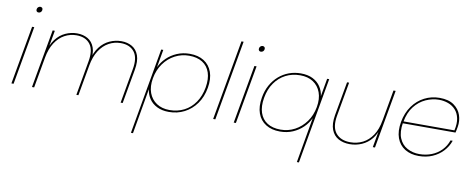

<svg xmlns="http://www.w3.org/2000/svg" viewBox="-78 -1117 4313 1747"><g transform="rotate(10 2078.5 -243.0)"><path d="M37 0 133 -540H153L57 0ZM167 -678Q157 -678 150.5 -685Q144 -692 146 -705Q148 -718 157 -725Q166 -732 176 -732Q187 -732 193.5 -725Q200 -718 198 -705Q196 -692 187 -685Q178 -678 167 -678Z M227 0 323 -540H343L247 0ZM637 0 693 -317Q713 -425 671.5 -479.5Q630 -534 545 -534Q487 -534 436 -506.5Q385 -479 348.5 -423Q312 -367 297 -282L295 -327Q313 -406 351 -455.5Q389 -505 440.5 -528.5Q492 -552 548 -552Q604 -552 646.5 -527.5Q689 -503 708 -451Q727 -399 712 -315L656 0ZM1046 0 1102 -317Q1122 -425 1080.5 -479.5Q1039 -534 954 -534Q896 -534 845 -506.5Q794 -479 757.5 -423Q721 -367 706 -282L702 -327Q720 -406 758.5 -455.5Q797 -505 849 -528.5Q901 -552 957 -552Q1013 -552 1055.5 -527.5Q1098 -503 1117 -451Q1136 -399 1121 -315L1065 0Z M1316 -375Q1338 -423 1378 -462Q1418 -501 1472 -524Q1526 -547 1590 -547Q1668 -547 1721 -513.5Q1774 -480 1796.5 -418Q1819 -356 1804 -270Q1789 -184 1744.5 -122Q1700 -60 1635 -26.5Q1570 7 1492 7Q1428 7 1382 -16Q1336 -39 1310 -78Q1284 -117 1278 -165L1205 254H1186L1326 -540H1345ZM1784 -270Q1798 -351 1778.5 -409Q1759 -467 1710 -498Q1661 -529 1587 -529Q1517 -529 1456 -497Q1395 -465 1353 -406.5Q1311 -348 1297 -270Q1283 -192 1304.5 -134Q1326 -76 1375.5 -43.5Q1425 -11 1495 -11Q1569 -11 1629.5 -42Q1690 -73 1730 -131.5Q1770 -190 1784 -270Z M1901 0 2032 -740H2052L1921 0Z M2091 0 2187 -540H2207L2111 0ZM2221 -678Q2211 -678 2204.5 -685Q2198 -692 2200 -705Q2202 -718 2211 -725Q2220 -732 2230 -732Q2241 -732 2247.5 -725Q2254 -718 2252 -705Q2250 -692 2241 -685Q2232 -678 2221 -678Z M2304 -270Q2315 -335 2343.5 -386Q2372 -437 2413.5 -473Q2455 -509 2506.5 -528Q2558 -547 2616 -547Q2681 -547 2726.5 -524Q2772 -501 2798 -462Q2824 -423 2830 -375L2859 -540H2878L2738 254H2719L2792 -165Q2770 -117 2730 -78Q2690 -39 2636.5 -16Q2583 7 2518 7Q2441 7 2387.5 -26.5Q2334 -60 2311.5 -122Q2289 -184 2304 -270ZM2811 -270Q2825 -348 2803.5 -406.5Q2782 -465 2733 -497Q2684 -529 2613 -529Q2539 -529 2479 -498Q2419 -467 2378.5 -409Q2338 -351 2324 -270Q2310 -190 2329.5 -131.5Q2349 -73 2398 -42Q2447 -11 2521 -11Q2592 -11 2652.5 -43.5Q2713 -76 2755 -134Q2797 -192 2811 -270Z M3492 -540 3396 0H3376L3472 -540ZM3062 -540 3006 -225Q2987 -117 3032 -62.5Q3077 -8 3166 -8Q3228 -8 3280.5 -34.5Q3333 -61 3370 -116Q3407 -171 3421 -255L3419 -202Q3404 -130 3365.5 -83Q3327 -36 3274.5 -13Q3222 10 3163 10Q3104 10 3059 -14.5Q3014 -39 2993.5 -91.5Q2973 -144 2987 -227L3043 -540Z M3597 -261 3601 -279H4081Q4096 -344 4086 -391.5Q4076 -439 4048 -469.5Q4020 -500 3980 -514.5Q3940 -529 3895 -529Q3834 -529 3774 -502Q3714 -475 3670 -419Q3626 -363 3610 -275L3608 -267Q3593 -179 3617 -122Q3641 -65 3691.5 -38Q3742 -11 3803 -11Q3863 -11 3915.5 -31.5Q3968 -52 4006 -91Q4044 -130 4062 -183H4082Q4063 -128 4023 -85Q3983 -42 3926.5 -17.5Q3870 7 3800 7Q3725 7 3672 -26Q3619 -59 3596.5 -121Q3574 -183 3589 -270Q3605 -357 3649.5 -419Q3694 -481 3758.5 -514Q3823 -547 3898 -547Q3981 -547 4030 -512.5Q4079 -478 4097 -425Q4115 -372 4105 -315Q4101 -296 4099.5 -285.5Q4098 -275 4094 -261Z"/></g></svg>

Font: Poppins Variable
Style: Italic
Weight: 100
Italic angle: -10°
Designer: Jonny Pinhorn
Foundry: Indian Type Foundry
Version: Version 6.000